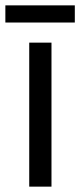

<svg xmlns="http://www.w3.org/2000/svg" viewBox="-38 -789 299 716"><path d="M241 -769H-18V-705H241ZM154 -93V-630H71V-93Z"/></svg>

Font: Noto Sans Kannada UI Condensed
Style: Regular
Weight: 400
Width: 3
Designer: Jelle Bosma - Monotype Design Team
Foundry: Monotype Imaging Inc.
Version: Version 2.005